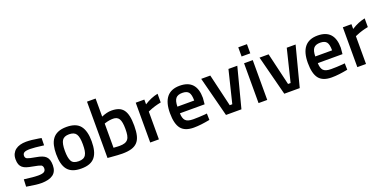

<svg xmlns="http://www.w3.org/2000/svg" viewBox="-13 -1481 4522 2265"><g transform="rotate(-20 2248.0 -348.5)"><path d="M415 -488 413 -397Q353 -405 310.5 -409Q268 -413 242 -413Q188 -413 168 -400.5Q148 -388 148 -361Q148 -334 171 -323Q182 -318 208.5 -311.5Q235 -305 277 -298Q319 -291 348 -280Q377 -269 395 -251.5Q413 -234 421.5 -207.5Q430 -181 430 -142Q430 -63 379.5 -26Q329 11 232 11Q201 11 163 6.5Q125 2 78 -6L47 -11L51 -102Q111 -94 154.5 -90Q198 -86 224 -86Q278 -86 300 -99Q322 -112 322 -142Q322 -172 301 -184Q290 -189 264.5 -195.5Q239 -202 198 -209Q157 -216 127.5 -225.5Q98 -235 78.5 -251.5Q59 -268 49.5 -293Q40 -318 40 -357Q40 -396 54 -424.5Q68 -453 92.5 -472Q117 -491 151.5 -500.5Q186 -510 227 -510Q259 -510 298 -506Q337 -502 384 -494Z M734 -511Q854 -511 905.5 -446Q957 -381 957 -251Q957 -186 945 -137Q933 -88 907 -55Q881 -22 838.5 -5.5Q796 11 734 11Q673 11 630 -5.5Q587 -22 561 -55Q535 -88 523 -137Q511 -186 511 -251Q511 -310 522 -358Q533 -406 558.5 -440Q584 -474 627 -492.5Q670 -511 734 -511ZM644 -121Q666 -81 734 -81Q767 -81 789 -90.5Q811 -100 824 -121Q837 -142 842 -174.5Q847 -207 847 -252Q847 -343 822.5 -381Q798 -419 734 -419Q670 -419 645.5 -381Q621 -343 621 -252Q621 -162 644 -121Z M1298 -511Q1349 -511 1386 -497.5Q1423 -484 1446.5 -453.5Q1470 -423 1481 -373Q1492 -323 1492 -250Q1492 -177 1479.5 -127Q1467 -77 1438 -46.5Q1409 -16 1362.5 -2.5Q1316 11 1248 11Q1201 11 1099 2L1065 -1V-708H1173V-481Q1242 -511 1298 -511ZM1248 -86Q1288 -86 1314 -95Q1340 -104 1355 -123.5Q1370 -143 1375.5 -174.5Q1381 -206 1381 -251Q1381 -341 1358.5 -377.5Q1336 -414 1285 -414Q1237 -414 1189 -399L1173 -394V-90Q1201 -88 1219.5 -87Q1238 -86 1248 -86Z M1710 0H1601V-500H1709V-440Q1793 -494 1879 -511V-402Q1796 -386 1732 -358L1710 -349Z M2318 -90 2346 -93 2348 -12Q2291 -1 2241 5Q2191 11 2146 11Q2035 11 1986.5 -50Q1938 -111 1938 -245Q1938 -511 2155 -511Q2365 -511 2365 -282L2358 -204H2048Q2049 -142 2075 -113Q2101 -84 2172 -84Q2243 -84 2318 -90ZM2047 -288H2258Q2258 -363 2235 -392Q2212 -421 2155 -421Q2098 -421 2073 -390.5Q2048 -360 2047 -288Z M2552 0H2746L2876 -500H2765L2665 -93H2633L2537 -500H2423Z M3070 0V-500H2961V0ZM3070 -585V-700H2961V-585Z M3284 0H3478L3608 -500H3497L3397 -93H3365L3269 -500H3155Z M4049 -90 4077 -93 4079 -12Q4022 -1 3972 5Q3922 11 3877 11Q3766 11 3717.5 -50Q3669 -111 3669 -245Q3669 -511 3886 -511Q4096 -511 4096 -282L4089 -204H3779Q3780 -142 3806 -113Q3832 -84 3903 -84Q3974 -84 4049 -90ZM3778 -288H3989Q3989 -363 3966 -392Q3943 -421 3886 -421Q3829 -421 3804 -390.5Q3779 -360 3778 -288Z M4310 0H4201V-500H4309V-440Q4393 -494 4479 -511V-402Q4396 -386 4332 -358L4310 -349Z"/></g></svg>

Font: Sunflower Medium
Style: Regular
Weight: 500
Designer: JIKJI
Foundry: JIKJI
Version: Version 1.00